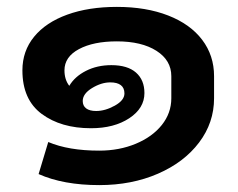

<svg xmlns="http://www.w3.org/2000/svg" viewBox="-20 -502 691 557"><path d="M601 -281V-217Q601 -146 557.5 -88.5Q514 -31 438 2Q362 35 268 35Q164 35 92 3L120 -90Q179 -65 268 -65Q326 -65 374 -85Q422 -105 449.5 -139.5Q477 -174 477 -217V-281Q477 -327 434 -354.5Q391 -382 319 -382Q251 -382 209 -359.5Q167 -337 167 -298Q167 -271 181 -253Q197 -280 229.5 -296.5Q262 -313 303 -313Q350 -313 374.5 -291.5Q399 -270 399 -232Q399 -188 355 -159Q311 -130 244 -130Q157 -130 101 -171.5Q45 -213 45 -298Q45 -354 79 -395.5Q113 -437 175 -459.5Q237 -482 319 -482Q404 -482 468 -457Q532 -432 566.5 -386.5Q601 -341 601 -281ZM220 -209Q220 -195 230 -187.5Q240 -180 259 -180Q285 -180 313 -195.5Q341 -211 341 -231Q341 -247 330.5 -255Q320 -263 300 -263Q274 -263 247 -246.5Q220 -230 220 -209Z"/></svg>

Font: KoHo
Style: Bold
Weight: 700
Designer: Cadson Demak & Katatrad Team
Foundry: Cadson Demak Co.,Ltd.
Version: Version 1.000; ttfautohint (v1.6)